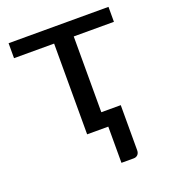

<svg xmlns="http://www.w3.org/2000/svg" viewBox="-127 -599 764 866"><g transform="rotate(-20 255.5 -166.5)"><path d="M13.7 -507.3H493.2V-435.5H300.3V-71.8H393.6V144.5Q393.6 158.2 386 166Q378.4 173.8 366.2 173.8H307.6V0H206.1V-435.5H13.7Z"/></g></svg>

Font: Lato-Medium
Style: Regular
Weight: 500
Designer: Lukasz Dziedzic
Foundry: tyPoland Lukasz Dziedzic
Version: Version 2.006; 2014-01-15